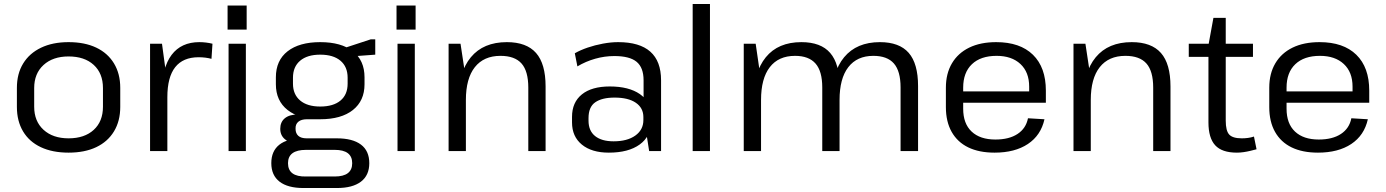

<svg xmlns="http://www.w3.org/2000/svg" viewBox="-20 -760 6974 966"><path d="M325 8Q244 8 185.5 -19.5Q127 -47 96 -99Q65 -151 65 -222V-318Q65 -389 96.5 -440.5Q128 -492 186.5 -520Q245 -548 325 -548Q406 -548 464 -520.5Q522 -493 553.5 -441Q585 -389 585 -318V-222Q585 -151 553.5 -99Q522 -47 464 -19.5Q406 8 325 8ZM325 -64Q405 -64 451.5 -106.5Q498 -149 498 -223V-317Q498 -391 451.5 -433.5Q405 -476 325 -476Q246 -476 199 -433Q152 -390 152 -317V-223Q152 -150 199 -107Q246 -64 325 -64Z M735 -540H795L822 -341V0H735ZM795 -296Q795 -420 843.5 -484Q892 -548 983 -548Q999 -548 1016 -546Q1033 -544 1049 -540L1044 -464Q1014 -472 979 -472Q901 -472 861.5 -422Q822 -372 822 -271Z M1217 -540V0H1130V-540ZM1221 -732V-611H1125V-732Z M1591 -160Q1486 -160 1427 -206.5Q1368 -253 1368 -336V-371Q1368 -456 1427 -502Q1486 -548 1591 -548Q1697 -548 1755.5 -502Q1814 -456 1814 -371V-336Q1814 -253 1755.5 -206.5Q1697 -160 1591 -160ZM1507 186Q1428 186 1386.5 154Q1345 122 1345 61Q1345 0 1385.5 -32Q1426 -64 1507 -64H1675Q1754 -64 1796 -32.5Q1838 -1 1838 61Q1838 122 1796 154Q1754 186 1675 186ZM1664 128Q1752 128 1752 61Q1752 -6 1664 -6H1520Q1429 -6 1429 61Q1429 130 1520 128ZM1478 -40Q1437 -40 1413.5 -59.5Q1390 -79 1390 -112Q1390 -146 1413 -165Q1436 -184 1479 -184H1591V-160H1524Q1496 -160 1481 -147.5Q1466 -135 1467 -112Q1467 -89 1481 -76.5Q1495 -64 1523 -64H1591V-40ZM1591 -224Q1657 -224 1693 -254Q1729 -284 1729 -339V-369Q1729 -424 1693 -454.5Q1657 -485 1591 -485Q1526 -485 1490 -454.5Q1454 -424 1454 -369V-339Q1454 -285 1490 -254.5Q1526 -224 1591 -224ZM1705 -516 1845 -562H1868V-485L1705 -473Z M2067 -540V0H1980V-540ZM2071 -732V-611H1975V-732Z M2638 -319Q2638 -402 2604 -440.5Q2570 -479 2498 -479Q2414 -479 2369 -422Q2324 -365 2324 -257L2286 -188V-254Q2286 -396 2349 -472Q2412 -548 2530 -548Q2629 -548 2677 -493.5Q2725 -439 2725 -325V0H2638ZM2237 -540H2297L2324 -362V0H2237Z M3218 -179V-356Q3218 -420 3183 -449Q3148 -478 3071 -478Q3022 -478 2974.5 -464.5Q2927 -451 2885 -426L2872 -492Q2900 -508 2936.5 -520.5Q2973 -533 3013.5 -540.5Q3054 -548 3090 -548Q3198 -548 3252 -500Q3306 -452 3306 -356V0H3246ZM3043 8Q2957 8 2907.5 -32.5Q2858 -73 2858 -144V-172Q2858 -245 2907.5 -285Q2957 -325 3048 -325Q3144 -325 3199.5 -286.5Q3255 -248 3255 -177V-147Q3255 -74 3198.5 -33Q3142 8 3043 8ZM3067 -49Q3136 -49 3176.5 -78Q3217 -107 3217 -156V-171Q3217 -217 3179 -243Q3141 -269 3072 -269Q3009 -269 2975 -245.5Q2941 -222 2941 -166V-153Q2941 -102 2974 -75.5Q3007 -49 3067 -49Z M3552 -740V0H3465V-740Z M4511 -320Q4511 -402 4477.5 -440.5Q4444 -479 4374 -479Q4292 -479 4248 -422Q4204 -365 4204 -257L4164 -188V-254Q4164 -396 4227 -472Q4290 -548 4407 -548Q4505 -548 4552 -494Q4599 -440 4599 -327V0H4511ZM3722 -540H3782L3809 -354V0H3722ZM4117 -320Q4117 -402 4083 -440.5Q4049 -479 3980 -479Q3897 -479 3853 -422Q3809 -365 3809 -257L3771 -188V-254Q3771 -396 3833 -472Q3895 -548 4012 -548Q4110 -548 4157 -493.5Q4204 -439 4204 -327V0H4117Z M4984 8Q4906 8 4851.5 -18.5Q4797 -45 4768 -96.5Q4739 -148 4739 -221V-319Q4739 -390 4769.5 -441.5Q4800 -493 4856.5 -520.5Q4913 -548 4992 -548Q5112 -548 5177 -484.5Q5242 -421 5242 -304V-243H4809V-300H5172L5158 -277V-324Q5158 -397 5114 -438Q5070 -479 4994 -479Q4914 -479 4870 -437Q4826 -395 4826 -319V-213Q4826 -138 4868.5 -98Q4911 -58 4988 -58Q5057 -58 5099.5 -86Q5142 -114 5152 -165L5235 -160Q5217 -79 5151.5 -35.5Q5086 8 4984 8Z M5782 -319Q5782 -402 5748 -440.5Q5714 -479 5642 -479Q5558 -479 5513 -422Q5468 -365 5468 -257L5430 -188V-254Q5430 -396 5493 -472Q5556 -548 5674 -548Q5773 -548 5821 -493.5Q5869 -439 5869 -325V0H5782ZM5381 -540H5441L5468 -362V0H5381Z M6203 8Q6128 8 6094 -29Q6060 -66 6060 -144V-533L6085 -670H6147V-153Q6147 -102 6164.5 -83Q6182 -64 6228 -64Q6243 -64 6258.5 -66Q6274 -68 6289 -73L6302 -9Q6287 -5 6270.5 -1Q6254 3 6236.5 5.5Q6219 8 6203 8ZM5961 -540H6284V-474H5961Z M6611 8Q6533 8 6478.5 -18.5Q6424 -45 6395 -96.5Q6366 -148 6366 -221V-319Q6366 -390 6396.5 -441.5Q6427 -493 6483.5 -520.5Q6540 -548 6619 -548Q6739 -548 6804 -484.5Q6869 -421 6869 -304V-243H6436V-300H6799L6785 -277V-324Q6785 -397 6741 -438Q6697 -479 6621 -479Q6541 -479 6497 -437Q6453 -395 6453 -319V-213Q6453 -138 6495.5 -98Q6538 -58 6615 -58Q6684 -58 6726.5 -86Q6769 -114 6779 -165L6862 -160Q6844 -79 6778.5 -35.5Q6713 8 6611 8Z"/></svg>

Font: Pathway Extreme
Style: Regular
Weight: 400
Designer: Eduardo Rodriguez Tunni
Foundry: Eduardo Rodriguez Tunni
Version: Version 1.001;gftools[0.9.26]